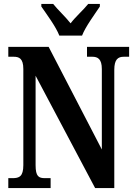

<svg xmlns="http://www.w3.org/2000/svg" viewBox="-20 -951 685 971"><path d="M280 -771H395C412 -816 460 -880 485 -918V-931H426C404 -903 361 -865 337 -833C312 -865 271 -903 249 -931H189V-918C215 -880 263 -816 280 -771ZM22 0H236V-50H208C176 -50 160 -58 160 -116V-568L461 0H558V-598C558 -651 577 -664 606 -664H633V-714H420V-664H447C474 -664 495 -653 495 -602V-195L226 -714H22V-664H49C76 -664 98 -656 98 -602V-116C98 -58 77 -50 43 -50H22Z"/></svg>

Font: Noto Serif Sinhala ExtraCondensed
Style: Bold
Weight: 700
Width: 2
Designer: Jelle Bosma - Monotype Design Team
Foundry: Monotype Imaging Inc.
Version: Version 2.007